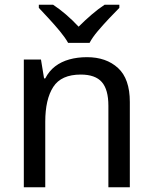

<svg xmlns="http://www.w3.org/2000/svg" viewBox="-20 -786 640 806"><path d="M80 0V-536H152L165 -457H170Q186 -488 211.5 -507.5Q237 -527 271 -536.5Q305 -546 345 -546Q426 -546 475.5 -500.5Q525 -455 525 -358V0H435V-342Q435 -410 407.5 -441.5Q380 -473 319 -473Q237 -473 203.5 -421Q170 -369 170 -275V0ZM266 -606Q253 -629 231 -655.5Q209 -682 185 -708Q161 -734 143 -753V-766H203Q229 -749 257 -725Q285 -701 310 -674Q337 -701 365 -725Q393 -749 419 -766H481V-753Q462 -734 437.5 -708Q413 -682 390.5 -655.5Q368 -629 356 -606Z"/></svg>

Font: Noto Sans Mono
Style: Regular
Weight: 400
Designer: Monotype Design Team
Foundry: Monotype Imaging Inc.
Version: Version 2.014